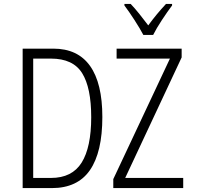

<svg xmlns="http://www.w3.org/2000/svg" viewBox="-20 -963 1040 983"><path d="M714 -784Q696 -818 668.5 -860.5Q641 -903 617 -935V-943H649Q670 -921 694 -891Q718 -861 739 -833Q761 -863 782 -888.5Q803 -914 830 -943H861V-935Q837 -903 809 -860.5Q781 -818 764 -784ZM96 0V-714H253Q378 -714 441 -625.5Q504 -537 504 -364Q504 -184 440.5 -92Q377 0 245 0ZM241 -52Q349 -52 398 -130.5Q447 -209 447 -363Q447 -514 400.5 -588.5Q354 -663 241 -663H150V-52ZM560 0V-46L850 -663H577V-714H910V-669L621 -52H918V0Z"/></svg>

Font: Noto Sans Mono ExtraCondensed Light
Style: Regular
Weight: 300
Width: 2
Designer: Monotype Design Team
Foundry: Monotype Imaging Inc.
Version: Version 2.014; ttfautohint (v1.8.4.7-5d5b)